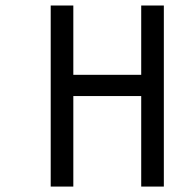

<svg xmlns="http://www.w3.org/2000/svg" viewBox="-20 -687 707 707"><path d="M166.7 -666.7H250V-411.5H500V-666.7H583.3V0H500V-333.3H250V0H166.7Z"/></svg>

Font: Monoid
Style: Regular
Weight: 400
Width: 4
Monospace: yes
Designer: Andreas Larsen (@larsenwork)
Version: Version 0.61